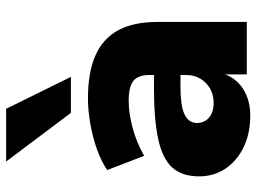

<svg xmlns="http://www.w3.org/2000/svg" viewBox="-122 -680 813 608"><g transform="rotate(-90 284.0 -375.5)"><path d="M223 11Q166 11 122.5 -10Q79 -31 54.5 -67.5Q30 -104 30 -151Q30 -205 58 -236Q86 -267 148 -280.5Q210 -294 313 -294H368V-210H313Q284 -210 262.5 -207Q241 -204 227 -197.5Q213 -191 206 -181Q199 -171 199 -158Q199 -135 215.5 -120Q232 -105 263 -105Q288 -105 307.5 -116Q327 -127 339 -146.5Q351 -166 351 -192V-308Q351 -344 332.5 -359Q314 -374 269 -374Q231 -374 185 -362Q139 -350 95 -325L50 -442Q76 -460 114.5 -474Q153 -488 196.5 -495.5Q240 -503 277 -503Q359 -503 412.5 -479.5Q466 -456 492.5 -407.5Q519 -359 519 -283V0H353V-93H359Q354 -61 336 -38Q318 -15 289 -2Q260 11 223 11ZM231 -557 77 -762H244L345 -557Z"/></g></svg>

Font: Nunito Sans 12pt Black
Style: Regular
Weight: 900
Designer: Vernon Adams
Foundry: Vernon Adams
Version: Version 3.101;gftools[0.9.27]